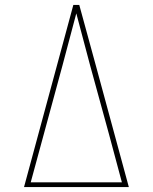

<svg xmlns="http://www.w3.org/2000/svg" viewBox="-20 -755 616 775"><path d="M77 0H500L367 -490L300 -735H276L243 -613ZM104 -19 232 -490Q246 -543 260 -595.5Q274 -648 288 -701Q302 -648 316 -595.5Q330 -543 344 -490L420 -213L472 -19Z"/></svg>

Font: Iosevka Sparkle Thin
Style: Regular
Weight: 100
Designer: Belleve Invis
Foundry: Belleve Invis
Version: Version 4.5.0; ttfautohint (v1.8.3)